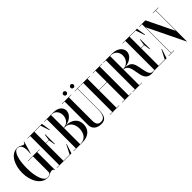

<svg xmlns="http://www.w3.org/2000/svg" viewBox="190 -1996 3214 3214"><g transform="rotate(-45 1796.5 -389.0)"><path d="M497.5 -427H217.5V-421H336.5V-59.5C336.5 -28.5 330.8 -19 306.5 -7.5C293.5 -1.8 273 2 256.5 2C179.5 2 122.5 -142 122.5 -350C122.5 -558 170.5 -702 247.5 -702C333.5 -702 348.5 -609 339.5 -510L336.5 -477H341.5L408.5 -703L401.5 -705C391.5 -679 382.5 -667 366.5 -667C343.5 -667 304.5 -708 247.5 -708C89.5 -708 12.5 -526 12.5 -350C12.5 -174 98.5 8 256.5 8C320.5 8 340 -30.5 388 -30.5C410.5 -30.5 429.5 -20.5 429.5 0H436.5V-421H497.5Z M790.1 -6H644V-420H716.9L733.5 -309H742.5V-537H733.5L716.9 -426H644V-694H789L844 -532H852L827 -700H484V-694H544V-6H484V0H827L882 -168H874Z M1317 -201C1317 -318 1234 -396 1095 -396H1083.8C1209.8 -412.4 1276 -492.8 1276 -566.5C1276 -635 1219 -700 1095 -700H879V-694H939V-6H879V0H1099V0C1235.6 -1.6 1317 -81.7 1317 -201ZM1058 -694C1139.5 -694 1181 -624 1181 -553C1181 -477.8 1134.5 -397.7 1039 -396V-694ZM1039 -6V-389H1058C1153.5 -389 1217 -313 1217 -201C1217 -85 1153.5 -6 1058 -6Z M1459.8 -750C1480.2 -750 1497.2 -767 1497.2 -787.5C1497.2 -808 1480.2 -825 1459.8 -825C1439.2 -825 1422.2 -808 1422.2 -787.5C1422.2 -767 1439.2 -750 1459.8 -750ZM1629.8 -750C1650.2 -750 1667.2 -767 1667.2 -787.5C1667.2 -808 1650.2 -825 1629.8 -825C1609.2 -825 1592.2 -808 1592.2 -787.5C1592.2 -767 1609.2 -750 1629.8 -750ZM1729 -700H1601V-694H1662V-219.5C1662 -82 1630.5 -22.5 1551.5 -22.5C1496.5 -22.5 1460 -50.5 1460 -140V-694H1520V-700H1300V-694H1360V-140C1360 -51 1422.5 8 1531 8C1641.2 8 1668 -59.5 1668 -219.5V-694H1729Z M2250 -700H2030V-694H2090V-426H1900V-694H1960V-700H1740V-694H1800V-6H1740V0H1960V-6H1900V-420H2090V-6H2030V0H2250V-6H2190V-694H2250Z M2766 -6C2763 -5 2758 -4 2755 -4C2650 -4 2676 -217 2617 -317C2591.3 -362.2 2540.6 -378.9 2477.9 -384C2622.1 -397.4 2690 -475.4 2690 -551C2690 -624.7 2623.4 -698.5 2496 -700V-700H2276V-694H2336V-6H2276V0H2496V-6H2436V-379.4C2630.9 -362.7 2480.5 8 2718 8C2741 8 2761 4 2769 -1ZM2455 -694C2549.5 -694 2595 -623 2595 -550C2595 -475.1 2546.2 -393.4 2448.5 -385.6C2444.4 -385.7 2440.2 -385.8 2436 -385.9V-694Z M3042.1 -6H2896V-420H2968.9L2985.5 -309H2994.5V-537H2985.5L2968.9 -426H2896V-694H3041L3096 -532H3104L3079 -700H2736V-694H2796V-6H2736V0H3079L3134 -168H3126Z M3580 -700H3452V-694H3513V-214.4L3277 -700H3130V-694H3191V-6H3130V0H3258V-6H3197V-615.6L3519 47.5V-694H3580Z"/></g></svg>

Font: Picaflor 72 pt
Style: Regular
Weight: 400
Designer: Ariel Martín Pérez
Foundry: Tunera Type Foundry
Version: Version 1.000;hotconv 1.0.109;makeotfexe 2.5.65596